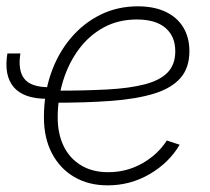

<svg xmlns="http://www.w3.org/2000/svg" viewBox="-23 -568 655 598"><path d="M123.5 -260.3Q50.3 -260.3 19.5 -296.9Q-11.2 -333.5 0 -401.4H40.5Q32.2 -349.1 52.7 -322.8Q73.2 -296.4 129.9 -296.4ZM312.5 9.3Q252.9 9.3 208.3 -16.8Q163.6 -43 138.7 -90.6Q113.8 -138.2 113.8 -202.6Q113.8 -275.9 135.5 -338.6Q157.2 -401.4 196.8 -448.5Q236.3 -495.6 289.6 -522Q342.8 -548.3 406.2 -548.3Q457 -548.3 492.9 -531.2Q528.8 -514.2 547.9 -482.7Q566.9 -451.2 566.9 -408.7Q566.9 -356.4 538.8 -324.7Q510.7 -293 456.8 -276.4Q402.8 -259.8 324.7 -253.9Q246.6 -248 146.5 -248L150.4 -285.6Q241.2 -285.6 310.5 -289.3Q379.9 -293 427.2 -305.2Q474.6 -317.4 498.8 -342Q522.9 -366.7 522.9 -408.2Q522.9 -455.1 492.2 -481.2Q461.4 -507.3 403.3 -507.3Q345.7 -507.3 300.3 -482.7Q254.9 -458 222.9 -415Q190.9 -372.1 173.8 -317.1Q156.7 -262.2 156.7 -202.1Q156.7 -151.9 175 -113.5Q193.4 -75.2 228.8 -53.5Q264.2 -31.7 314 -31.7Q371.6 -31.7 419.9 -59.1Q468.3 -86.4 496.6 -130.4L536.6 -117.2Q503.4 -61 443.4 -25.9Q383.3 9.3 312.5 9.3Z"/></svg>

Font: Inter 18pt ExtraLight
Style: Italic
Weight: 250
Italic angle: -9.3988°
Designer: Rasmus Andersson
Foundry: rsms
Version: Version 4.001;git-66647c0bb